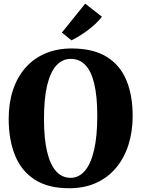

<svg xmlns="http://www.w3.org/2000/svg" viewBox="-20 -1018 773 1050"><path d="M361.5 11.5Q243.5 12 169.8 -35.8Q96 -83.5 61.8 -169.2Q27.5 -255 27.5 -368Q27.5 -454.5 50.8 -525.2Q74 -596 118.8 -647Q163.5 -698 227.5 -725.5Q291.5 -753 373 -753Q491 -752.5 564.2 -706.8Q637.5 -661 671.5 -578.5Q705.5 -496 705.5 -384Q705.5 -297.5 682.2 -225.2Q659 -153 614.5 -100Q570 -47 506.2 -18Q442.5 11 361.5 11.5ZM366 -45.5Q411.5 -45.5 444.2 -83.8Q477 -122 494.5 -197.5Q512 -273 512 -383.5Q512 -492 495.2 -561Q478.5 -630 446.2 -663Q414 -696 367 -696Q321 -696 288.2 -660.2Q255.5 -624.5 238 -551.8Q220.5 -479 220.5 -368.5Q220.5 -260.5 237.5 -188.8Q254.5 -117 287 -81.2Q319.5 -45.5 366 -45.5ZM370.5 -797.5 318.5 -840 446 -998 537.5 -926.5Q522 -906.5 502 -887.8Q482 -869 459.8 -852.5Q437.5 -836 415 -822Q392.5 -808 371 -797.5Z"/></svg>

Font: Merriweather 48pt Black
Style: Regular
Weight: 900
Version: Version 2.100